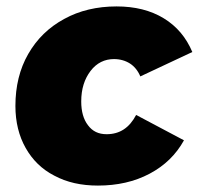

<svg xmlns="http://www.w3.org/2000/svg" viewBox="-20 -571 637 598"><path d="M149 -24C188 -3 233 7 285 7C345 7 399 -5 446 -30C493 -55 528 -89 553 -134L404 -213C383 -173 353 -153 312 -153C287 -153 268 -162 254 -181C240 -199 233 -224 233 -255C233 -294 243 -325 262 -350C281 -375 306 -387 335 -387C354 -387 371 -382 385 -373C399 -364 410 -350 417 -333L579 -409C560 -454 531 -489 490 -514C449 -539 400 -551 343 -551C282 -551 227 -538 180 -512C132 -486 95 -450 68 -403C41 -356 28 -302 28 -241C28 -191 39 -147 60 -110C81 -73 110 -44 149 -24Z"/></svg>

Font: Argentum Sans ExtraBold
Style: Italic
Weight: 800
Italic angle: -11.3°
Designer: Julieta Ulanovsky
Foundry: Julieta Ulanovsky
Version: Version 5.001;February 15, 2019;FontCreator 11.5.0.2425 64-b